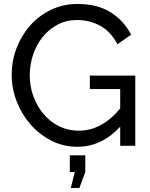

<svg xmlns="http://www.w3.org/2000/svg" viewBox="-20 -735 754 968"><path d="M337 213 357 132H332V48H410V132L380 213ZM586 -96Q492 5 370 5Q299 5 238.5 -26Q178 -57 134 -107.5Q90 -158 64.5 -223Q39 -288 39 -357Q39 -429 64 -493.5Q89 -558 133 -607.5Q177 -657 238 -686Q299 -715 370 -715Q473 -715 539.5 -672Q606 -629 641 -560L572 -512Q540 -574 487 -604Q434 -634 368 -634Q314 -634 270 -610.5Q226 -587 195 -548.5Q164 -510 147 -459.5Q130 -409 130 -355Q130 -298 149 -247.5Q168 -197 201 -158.5Q234 -120 279 -98Q324 -76 377 -76Q493 -76 586 -188V-286H433V-354H662V0H586Z"/></svg>

Font: Raleway Medium Alt1
Style: Regular
Weight: 500
Designer: Matt McInerney, Pablo Impallari, Rodrigo Fuenzalida
Foundry: Matt McInerney, Pablo Impallari, Rodrigo Fuenzalida
Version: Version 3.000g; ttfautohint (v1.5) -l 8 -r 28 -G 28 -x 14 -D